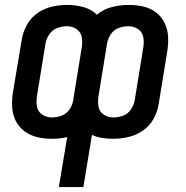

<svg xmlns="http://www.w3.org/2000/svg" viewBox="-20 -558 760 783"><path d="M443 -79Q420 -79 402.5 -91Q385 -103 381.5 -124.5Q378 -146 382 -168L417 -383Q421 -403 433 -420Q445 -437 464.5 -444Q484 -451 503 -451Q526 -451 543.5 -439Q561 -427 564.5 -405.5Q568 -384 564 -362L529 -147Q525 -128 513 -110.5Q501 -93 481.5 -86Q462 -79 443 -79ZM192 -79Q170 -79 152 -91Q134 -103 130.5 -124.5Q127 -146 131 -168L166 -383Q170 -403 182.5 -420Q195 -437 214 -444Q233 -451 253 -451Q275 -451 292.5 -439Q310 -427 313.5 -405.5Q317 -384 313 -362L278 -147Q275 -128 262.5 -110.5Q250 -93 230.5 -86Q211 -79 192 -79ZM220 205H320L355 -8Q374 1 396 4.5Q418 8 441 8Q471 8 502.5 1Q534 -6 562 -25Q590 -44 606 -73Q622 -102 627 -133L662 -348Q667 -378 665.5 -408Q664 -438 651.5 -464Q639 -490 616 -507.5Q593 -525 564 -531.5Q535 -538 505 -538Q471 -538 437 -529.5Q403 -521 375 -498Q353 -520 320.5 -529Q288 -538 254 -538Q224 -538 192.5 -531Q161 -524 133.5 -505Q106 -486 90 -457Q74 -428 69 -398L33 -183Q28 -152 29.5 -122Q31 -92 43.5 -66.5Q56 -41 79 -23.5Q102 -6 131 1Q160 8 190 8Q206 8 222 6.5Q238 5 254 1Z"/></svg>

Font: Iosevka Sparkle Medium
Style: Italic
Weight: 500
Italic angle: -9°
Designer: Belleve Invis
Foundry: Belleve Invis
Version: Version 4.5.0; ttfautohint (v1.8.3)